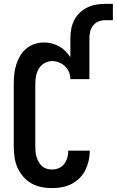

<svg xmlns="http://www.w3.org/2000/svg" viewBox="-20 -962 602 990"><path d="M247 8Q220 8 193 2.5Q166 -3 142 -16.5Q118 -30 99.5 -51.5Q81 -73 70 -98Q59 -123 55 -150.5Q51 -178 51 -205V-530Q51 -555 53.5 -579.5Q56 -604 63.5 -628Q71 -652 83.5 -673.5Q96 -695 115 -711Q134 -727 158 -735Q182 -743 207 -743Q227 -743 247 -738Q267 -733 285 -723Q303 -713 317.5 -698.5Q332 -684 343 -667V-766Q343 -790 347.5 -813.5Q352 -837 363 -858.5Q374 -880 391.5 -896.5Q409 -913 430.5 -923.5Q452 -934 475.5 -938Q499 -942 523 -942H562V-858H523Q505 -858 488.5 -851.5Q472 -845 461 -831.5Q450 -818 445.5 -801Q441 -784 441 -766V-554H343Q343 -572 336 -589.5Q329 -607 315.5 -620Q302 -633 284.5 -640Q267 -647 249 -647Q228 -647 209.5 -636.5Q191 -626 180.5 -608.5Q170 -591 166 -570.5Q162 -550 162 -530V-205Q162 -191 163.5 -177.5Q165 -164 169 -151Q173 -138 180 -126Q187 -114 197 -105Q207 -96 220.5 -92Q234 -88 247 -88Q266 -88 283 -95Q300 -102 311 -116.5Q322 -131 327 -148.5Q332 -166 332 -184V-185H443V-184Q443 -158 437 -132.5Q431 -107 419.5 -84Q408 -61 389 -42.5Q370 -24 347 -12.5Q324 -1 298.5 3.5Q273 8 247 8Z"/></svg>

Font: Iosevka Curly
Style: Bold
Weight: 700
Monospace: yes
Designer: Belleve Invis
Foundry: Belleve Invis
Version: Version 22.1.2; ttfautohint (v1.8.4)